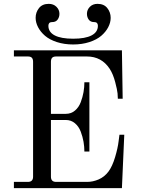

<svg xmlns="http://www.w3.org/2000/svg" viewBox="-20 -972 730 992"><path d="M51.8 0V-32.2H124Q150.9 -32.2 150.9 -59.1V-652.8Q150.9 -667 144.5 -673.6Q138.2 -680.2 124 -680.2H51.8V-711.9H609.9L613.8 -461.9H588.9Q588.9 -472.2 587.4 -489.5Q585.9 -506.8 575.2 -547.9Q564.5 -588.9 546.9 -616.2Q504.9 -680.2 429.2 -680.2H270Q255.9 -680.2 249.5 -673.6Q243.2 -667 243.2 -652.8V-383.8H319.8Q347.2 -383.8 367.2 -400.6Q387.2 -417.5 397.2 -444.1Q407.2 -470.7 411.6 -496.3Q416 -522 416 -546.9H441.9V-189H416Q416 -213.9 411.6 -239.5Q407.2 -265.1 397.2 -291.7Q387.2 -318.4 367.2 -335.2Q347.2 -352.1 319.8 -352.1H243.2V-59.1Q243.2 -32.2 270 -32.2H430.2Q460 -32.2 489.5 -44.9Q519 -57.6 540 -85Q560.5 -112.3 574.7 -160.2Q588.9 -208 592.8 -242.2L597.2 -275.9H622.1L609.9 0ZM164.1 -879.9Q164.1 -908.2 181.4 -930.2Q198.7 -952.1 231.9 -952.1Q256.3 -952.1 271.7 -936.8Q287.1 -921.4 287.1 -900.9Q287.1 -883.3 277.6 -870.6Q268.1 -857.9 250 -857.9Q238.3 -857.9 233.9 -852.1Q230 -846.7 230 -838.9Q230 -806.2 262.7 -789.1Q295.4 -772 357.9 -772Q420.4 -772 453.1 -789.1Q485.8 -806.2 485.8 -838.9Q485.8 -846.7 481.9 -852.1Q477.5 -857.9 465.8 -857.9Q447.8 -857.9 438.5 -870.6Q429.2 -883.3 429.2 -900.9Q429.2 -921.4 444.3 -936.8Q459.5 -952.1 483.9 -952.1Q517.1 -952.1 534.4 -930.2Q551.8 -908.2 551.8 -879.9Q551.8 -855.5 539.1 -831.3Q526.4 -807.1 503.2 -787.1Q480 -767.1 441.9 -754.6Q403.8 -742.2 357.9 -742.2Q312 -742.2 273.9 -754.6Q235.8 -767.1 212.6 -787.1Q189.5 -807.1 176.8 -831.3Q164.1 -855.5 164.1 -879.9Z"/></svg>

Font: Flanker Steampunk
Style: Regular
Weight: 400
Designer: Alexey Kryukov, Leonardo Di Lena
Foundry: Alexey Kryukov, Leonardo Di Lena
Version: 1.210